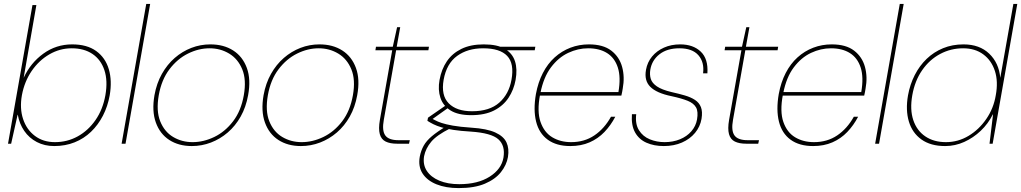

<svg xmlns="http://www.w3.org/2000/svg" viewBox="-20 -735 5223 982"><path d="M257 12Q208 12 168.5 -8.5Q129 -29 104 -65.5Q79 -102 71 -148H70L37 0H21L146 -709H166L101 -337Q136 -413 201.5 -460.5Q267 -508 349 -508Q425 -508 472 -474Q519 -440 536.5 -381Q554 -322 541 -247Q531 -191 506.5 -143.5Q482 -96 445.5 -61Q409 -26 361.5 -7Q314 12 257 12ZM261 -8Q324 -8 377.5 -37.5Q431 -67 468.5 -121Q506 -175 519 -248Q532 -322 514 -376Q496 -430 453 -459Q410 -488 347 -488Q286 -488 232.5 -457Q179 -426 142 -372Q105 -318 92 -248Q80 -181 98 -126.5Q116 -72 158.5 -40Q201 -8 261 -8Z M602 0 728 -715H748L622 0Z M961 12Q894 12 846 -19Q798 -50 777 -108.5Q756 -167 770 -248Q781 -309 808 -357Q835 -405 873.5 -438.5Q912 -472 958.5 -490Q1005 -508 1056 -508Q1124 -508 1172.5 -477Q1221 -446 1242.5 -387.5Q1264 -329 1249 -248Q1238 -187 1211 -139Q1184 -91 1145 -57.5Q1106 -24 1059 -6Q1012 12 961 12ZM965 -8Q1021 -8 1076 -34.5Q1131 -61 1172 -114.5Q1213 -168 1227 -248Q1241 -327 1219 -380.5Q1197 -434 1152 -461Q1107 -488 1052 -488Q996 -488 941.5 -461Q887 -434 846.5 -380.5Q806 -327 792 -248Q778 -168 799.5 -114.5Q821 -61 865.5 -34.5Q910 -8 965 -8Z M1519 12Q1452 12 1404 -19Q1356 -50 1335 -108.5Q1314 -167 1328 -248Q1339 -309 1366 -357Q1393 -405 1431.5 -438.5Q1470 -472 1516.5 -490Q1563 -508 1614 -508Q1682 -508 1730.5 -477Q1779 -446 1800.5 -387.5Q1822 -329 1807 -248Q1796 -187 1769 -139Q1742 -91 1703 -57.5Q1664 -24 1617 -6Q1570 12 1519 12ZM1523 -8Q1579 -8 1634 -34.5Q1689 -61 1730 -114.5Q1771 -168 1785 -248Q1799 -327 1777 -380.5Q1755 -434 1710 -461Q1665 -488 1610 -488Q1554 -488 1499.5 -461Q1445 -434 1404.5 -380.5Q1364 -327 1350 -248Q1336 -168 1357.5 -114.5Q1379 -61 1423.5 -34.5Q1468 -8 1523 -8Z M2011 0Q1975 0 1952.5 -11Q1930 -22 1922.5 -49Q1915 -76 1923 -122L1986 -478H1900L1903 -496H1989L2011 -596H2027L2009 -496H2174L2171 -478H2006L1943 -122Q1933 -67 1950.5 -42.5Q1968 -18 2018 -18H2076L2072 0Z M2326 227Q2260 227 2212 207.5Q2164 188 2141 152Q2118 116 2127 66Q2133 35 2147 10Q2161 -15 2189 -38.5Q2217 -62 2262 -89L2282 -78Q2214 -44 2185.5 -10Q2157 24 2149 64Q2142 107 2163 139Q2184 171 2227 189Q2270 207 2329 207Q2424 207 2484.5 168.5Q2545 130 2555 71Q2565 10 2529 -22.5Q2493 -55 2387 -62Q2336 -65 2300 -70.5Q2264 -76 2239 -83.5Q2214 -91 2197 -99.5Q2180 -108 2166 -117L2169 -133L2263 -198L2283 -191L2182 -119L2178 -133Q2191 -128 2204.5 -120.5Q2218 -113 2239 -106Q2260 -99 2296 -92.5Q2332 -86 2391 -82Q2470 -77 2513 -57.5Q2556 -38 2570.5 -6.5Q2585 25 2578 68Q2571 109 2542 145.5Q2513 182 2460 204.5Q2407 227 2326 227ZM2390 -146Q2323 -146 2284.5 -170Q2246 -194 2232.5 -235Q2219 -276 2228 -326Q2238 -381 2265.5 -421.5Q2293 -462 2340 -485Q2387 -508 2454 -508Q2524 -508 2562.5 -485Q2601 -462 2614 -421.5Q2627 -381 2617 -326Q2608 -276 2581 -235Q2554 -194 2507 -170Q2460 -146 2390 -146ZM2394 -166Q2484 -166 2533.5 -210Q2583 -254 2596 -327Q2611 -410 2574 -449Q2537 -488 2451 -488Q2372 -488 2318 -449Q2264 -410 2249 -327Q2235 -247 2275 -206.5Q2315 -166 2394 -166ZM2544 -478 2538 -496H2718L2715 -478Z M2897 12Q2826 12 2781.5 -20.5Q2737 -53 2722 -113Q2707 -173 2721 -254Q2732 -314 2756.5 -361.5Q2781 -409 2817 -441.5Q2853 -474 2897.5 -491Q2942 -508 2992 -508Q3065 -508 3106.5 -476Q3148 -444 3162 -392.5Q3176 -341 3165 -282Q3164 -272 3162 -264.5Q3160 -257 3158 -246H2731L2734 -264H3143Q3156 -340 3140 -389.5Q3124 -439 3085 -463.5Q3046 -488 2988 -488Q2936 -488 2886 -464.5Q2836 -441 2798 -390.5Q2760 -340 2744 -259L2742 -250Q2726 -165 2744.5 -111.5Q2763 -58 2804.5 -33Q2846 -8 2901 -8Q2969 -8 3020 -42.5Q3071 -77 3105 -138H3127Q3104 -94 3071.5 -60Q3039 -26 2995.5 -7Q2952 12 2897 12Z M3375 12Q3325 12 3286.5 -5Q3248 -22 3228 -58Q3208 -94 3212 -151H3234Q3228 -101 3248 -69Q3268 -37 3303.5 -22.5Q3339 -8 3379 -8Q3422 -8 3457.5 -22.5Q3493 -37 3516 -63.5Q3539 -90 3545 -124Q3552 -164 3540 -185.5Q3528 -207 3497 -219.5Q3466 -232 3415 -243Q3376 -251 3349 -263Q3322 -275 3306 -291Q3290 -307 3284.5 -328.5Q3279 -350 3284 -378Q3291 -417 3315 -446Q3339 -475 3376 -491.5Q3413 -508 3459 -508Q3525 -508 3564 -471Q3603 -434 3598 -360H3576Q3583 -417 3552 -452.5Q3521 -488 3455 -488Q3392 -488 3353 -457.5Q3314 -427 3306 -378Q3302 -353 3308.5 -331.5Q3315 -310 3340 -293Q3365 -276 3415 -264Q3451 -256 3482 -247Q3513 -238 3534.5 -224Q3556 -210 3565 -187Q3574 -164 3568 -127Q3561 -87 3535 -55.5Q3509 -24 3468 -6Q3427 12 3375 12Z M3797 0Q3761 0 3738.5 -11Q3716 -22 3708.5 -49Q3701 -76 3709 -122L3772 -478H3686L3689 -496H3775L3797 -596H3813L3795 -496H3960L3957 -478H3792L3729 -122Q3719 -67 3736.5 -42.5Q3754 -18 3804 -18H3862L3858 0Z M4139 12Q4068 12 4023.5 -20.5Q3979 -53 3964 -113Q3949 -173 3963 -254Q3974 -314 3998.5 -361.5Q4023 -409 4059 -441.5Q4095 -474 4139.5 -491Q4184 -508 4234 -508Q4307 -508 4348.5 -476Q4390 -444 4404 -392.5Q4418 -341 4407 -282Q4406 -272 4404 -264.5Q4402 -257 4400 -246H3973L3976 -264H4385Q4398 -340 4382 -389.5Q4366 -439 4327 -463.5Q4288 -488 4230 -488Q4178 -488 4128 -464.5Q4078 -441 4040 -390.5Q4002 -340 3986 -259L3984 -250Q3968 -165 3986.5 -111.5Q4005 -58 4046.5 -33Q4088 -8 4143 -8Q4211 -8 4262 -42.5Q4313 -77 4347 -138H4369Q4346 -94 4313.5 -60Q4281 -26 4237.5 -7Q4194 12 4139 12Z M4456 0 4582 -715H4602L4476 0Z M4814 12Q4740 12 4693 -21.5Q4646 -55 4628.5 -113.5Q4611 -172 4624 -247Q4634 -303 4658.5 -351Q4683 -399 4719.5 -434Q4756 -469 4803.5 -488.5Q4851 -508 4908 -508Q4990 -508 5039.5 -460.5Q5089 -413 5096 -337L5163 -715H5183L5057 0H5041L5059 -150H5058Q5034 -102 4996 -66Q4958 -30 4911.5 -9Q4865 12 4814 12ZM4818 -8Q4880 -8 4933.5 -40Q4987 -72 5024.5 -126.5Q5062 -181 5073 -248Q5086 -318 5068.5 -372Q5051 -426 5009 -457Q4967 -488 4906 -488Q4843 -488 4788.5 -459Q4734 -430 4696.5 -376Q4659 -322 4646 -248Q4633 -175 4651 -121Q4669 -67 4712.5 -37.5Q4756 -8 4818 -8Z"/></svg>

Font: DM Sans 28pt Thin
Style: Italic
Weight: 250
Italic angle: -10°
Version: Version 4.004;gftools[0.9.30]